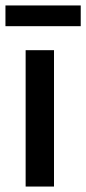

<svg xmlns="http://www.w3.org/2000/svg" viewBox="-41 -684 316 704"><path d="M53 -500V0H157V-500ZM-21 -588H255V-664H-21Z"/></svg>

Font: LT Wave Alt Medium
Style: Regular
Weight: 500
Designer: Daniel Lyons
Version: Version 2.5 (Glyphs App)